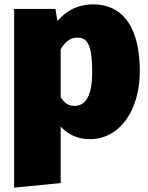

<svg xmlns="http://www.w3.org/2000/svg" viewBox="-20 -618 682 883"><path d="M407 -598C355 -598 294 -580 244 -521L235 -577H45V245L259 224V-36C294 2 339 22 393 22C531 22 623 -111 623 -291C623 -481 553 -598 407 -598ZM323 -131C297 -131 279 -141 259 -171V-391C281 -430 308 -445 335 -445C374 -445 404 -427 404 -287C404 -171 370 -131 323 -131Z"/></svg>

Font: Glow Sans SC Normal Heavy
Style: Regular
Weight: 900
Designer: Ryoko NISHIZUKA (kana, bopomofo & ideographs); Paul D. Hunt (Latin, Greek & Cyrillic); Sandoll Communications, Soo-young
Version: Version 0.93